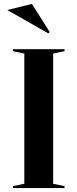

<svg xmlns="http://www.w3.org/2000/svg" viewBox="-20 -959 395 979"><path d="M309 -708V-698L251 -686V-22L309 -10V0H46V-10L104 -22V-686L46 -698V-708ZM226 -789 17 -908 143 -939 234 -795Z"/></svg>

Font: Kalnia Medium
Style: Regular
Weight: 500
Designer: Frida Medrano
Foundry: Frida Medrano
Version: Version 1.105